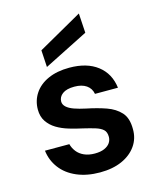

<svg xmlns="http://www.w3.org/2000/svg" viewBox="-114 -829 749 920"><g transform="rotate(-15 260.5 -369.0)"><path d="M268 12Q203 12 153 -9.5Q103 -31 74 -69.5Q45 -108 39 -157H160Q165 -137 178.5 -119.5Q192 -102 214.5 -92Q237 -82 267 -82Q296 -82 315 -90.5Q334 -99 343 -112.5Q352 -126 352 -142Q352 -166 339 -178Q326 -190 301.5 -197.5Q277 -205 243 -213Q210 -220 176.5 -230Q143 -240 116.5 -256Q90 -272 73.5 -296.5Q57 -321 57 -356Q57 -400 80.5 -435.5Q104 -471 148.5 -491Q193 -511 254 -511Q341 -511 393.5 -470.5Q446 -430 455 -358H341Q336 -386 313.5 -401.5Q291 -417 254 -417Q215 -417 195 -402Q175 -387 175 -364Q175 -349 188 -337Q201 -325 225 -316.5Q249 -308 282 -301Q336 -290 378.5 -275Q421 -260 447 -231.5Q473 -203 473 -149Q474 -102 448.5 -65.5Q423 -29 377 -8.5Q331 12 268 12ZM152 -542 147 -626 366 -750 372 -653Z"/></g></svg>

Font: DM Sans 20pt SemiBold
Style: Regular
Weight: 600
Version: Version 4.004;gftools[0.9.30]